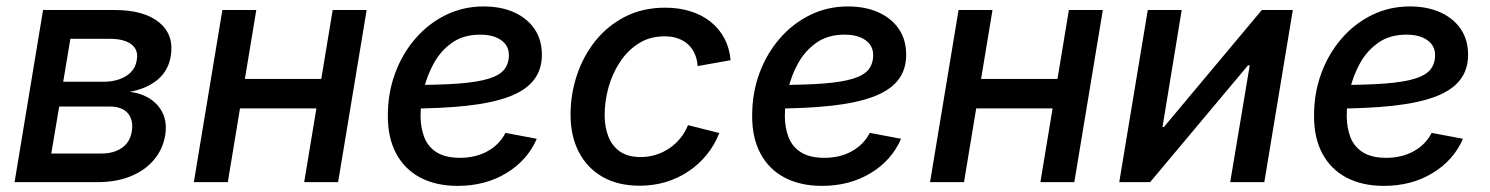

<svg xmlns="http://www.w3.org/2000/svg" viewBox="-20 -574 4695 605"><path d="M25.9 0 115.7 -542.5H340.8Q434.1 -542.5 481.7 -503.2Q529.3 -463.9 518.1 -397Q510.3 -350.6 476.1 -322.5Q441.9 -294.4 389.2 -284.7Q425.3 -280.3 452.6 -262.7Q480 -245.1 493.4 -216.1Q506.8 -187 500.5 -147.5Q493.2 -103.5 464.8 -70.1Q436.5 -36.6 391.1 -18.3Q345.7 0 286.1 0ZM141.6 -90.3H300.8Q337.9 -90.3 363.5 -107.7Q389.2 -125 395 -158.2Q401.4 -194.8 383.3 -216.6Q365.2 -238.3 325.2 -238.3H166.5ZM179.2 -316.4H305.2Q348.6 -316.4 377.4 -334.5Q406.2 -352.5 411.1 -385.7Q416.5 -417.5 393.6 -434.6Q370.6 -451.7 326.2 -451.7H201.7Z M1019 -325.2 1003.4 -232.4H709L724.1 -325.2ZM787.6 -542.5 697.8 0H590.8L680.7 -542.5ZM1135.3 -542.5 1045.4 0H938.5L1028.3 -542.5Z M1422.4 11.7Q1354 11.7 1304.4 -14.4Q1254.9 -40.5 1228.3 -90.3Q1201.7 -140.1 1202.1 -210Q1202.1 -281.2 1225.1 -343.3Q1248 -405.3 1289.1 -452.6Q1330.1 -500 1385 -526.9Q1439.9 -553.7 1503.9 -553.7Q1558.6 -553.7 1599.9 -535.2Q1641.1 -516.6 1664.3 -482.7Q1687.5 -448.7 1687.5 -401.4Q1687.5 -354 1661.6 -321.3Q1635.7 -288.6 1583.3 -269Q1530.8 -249.5 1450.7 -240.7Q1370.6 -231.9 1262.2 -231.9L1275.4 -306.2Q1366.2 -306.2 1426 -310.8Q1485.8 -315.4 1520.3 -326.2Q1554.7 -336.9 1569.1 -355.2Q1583.5 -373.5 1583.5 -400.4Q1583.5 -430.2 1559.1 -447.5Q1534.7 -464.8 1493.2 -464.8Q1440.9 -464.8 1405 -439.7Q1369.1 -414.6 1347.2 -375Q1325.2 -335.4 1315.2 -291.3Q1305.2 -247.1 1305.2 -209Q1305.2 -172.4 1316.7 -142.1Q1328.1 -111.8 1355.7 -94.2Q1383.3 -76.7 1429.7 -76.7Q1479 -76.7 1516.6 -97.7Q1554.2 -118.7 1572.8 -155.3L1671.4 -136.7Q1642.1 -68.8 1575.7 -28.6Q1509.3 11.7 1422.4 11.7Z M1995.6 11.2Q1927.7 11.2 1879.2 -16.4Q1830.6 -43.9 1804.2 -94.5Q1777.8 -145 1777.8 -212.9Q1777.8 -276.9 1797.9 -337.2Q1817.9 -397.5 1856.2 -445.3Q1894.5 -493.2 1950 -521.5Q2005.4 -549.8 2075.7 -549.8Q2119.6 -549.8 2156 -538.3Q2192.4 -526.9 2219.5 -505.1Q2246.6 -483.4 2262.7 -452.9Q2278.8 -422.4 2282.2 -384.3L2178.2 -365.7Q2176.8 -387.2 2169.2 -404.3Q2161.6 -421.4 2148.7 -433.6Q2135.7 -445.8 2117.2 -452.6Q2098.6 -459.5 2074.2 -459.5Q2027.3 -459.5 1992.2 -437Q1957 -414.6 1933.1 -377.9Q1909.2 -341.3 1897.2 -297.9Q1885.3 -254.4 1885.3 -211.9Q1885.3 -173.8 1897 -143.8Q1908.7 -113.8 1933.8 -96.4Q1959 -79.1 1998.5 -79.1Q2024.4 -79.1 2047.9 -86.7Q2071.3 -94.2 2090.6 -107.7Q2109.9 -121.1 2124.5 -139.4Q2139.2 -157.7 2147.9 -179.7L2246.6 -154.8Q2231.4 -116.2 2206.3 -85.7Q2181.2 -55.2 2148.4 -33.4Q2115.7 -11.7 2077.1 -0.2Q2038.6 11.2 1995.6 11.2Z M2570.3 11.7Q2502 11.7 2452.4 -14.4Q2402.8 -40.5 2376.2 -90.3Q2349.6 -140.1 2350.1 -210Q2350.1 -281.2 2373 -343.3Q2396 -405.3 2437 -452.6Q2478 -500 2533 -526.9Q2587.9 -553.7 2651.9 -553.7Q2706.5 -553.7 2747.8 -535.2Q2789.1 -516.6 2812.3 -482.7Q2835.4 -448.7 2835.4 -401.4Q2835.4 -354 2809.6 -321.3Q2783.7 -288.6 2731.2 -269Q2678.7 -249.5 2598.6 -240.7Q2518.6 -231.9 2410.2 -231.9L2423.3 -306.2Q2514.2 -306.2 2574 -310.8Q2633.8 -315.4 2668.2 -326.2Q2702.6 -336.9 2717 -355.2Q2731.4 -373.5 2731.4 -400.4Q2731.4 -430.2 2707 -447.5Q2682.6 -464.8 2641.1 -464.8Q2588.9 -464.8 2553 -439.7Q2517.1 -414.6 2495.1 -375Q2473.1 -335.4 2463.1 -291.3Q2453.1 -247.1 2453.1 -209Q2453.1 -172.4 2464.6 -142.1Q2476.1 -111.8 2503.7 -94.2Q2531.2 -76.7 2577.6 -76.7Q2627 -76.7 2664.6 -97.7Q2702.1 -118.7 2720.7 -155.3L2819.3 -136.7Q2790 -68.8 2723.6 -28.6Q2657.2 11.7 2570.3 11.7Z M3338.9 -325.2 3323.2 -232.4H3028.8L3043.9 -325.2ZM3107.4 -542.5 3017.6 0H2910.6L3000.5 -542.5ZM3455.1 -542.5 3365.2 0H3258.3L3348.1 -542.5Z M3963.9 0H3856.4L3918 -368.2H3912.6L3604 0H3506.8L3596.7 -542.5H3703.6L3643.1 -173.8H3647.5L3956.1 -542.5H4053.7Z M4340.8 11.7Q4272.5 11.7 4222.9 -14.4Q4173.3 -40.5 4146.7 -90.3Q4120.1 -140.1 4120.6 -210Q4120.6 -281.2 4143.6 -343.3Q4166.5 -405.3 4207.5 -452.6Q4248.5 -500 4303.5 -526.9Q4358.4 -553.7 4422.4 -553.7Q4477.1 -553.7 4518.3 -535.2Q4559.6 -516.6 4582.8 -482.7Q4606 -448.7 4606 -401.4Q4606 -354 4580.1 -321.3Q4554.2 -288.6 4501.7 -269Q4449.2 -249.5 4369.1 -240.7Q4289.1 -231.9 4180.7 -231.9L4193.8 -306.2Q4284.7 -306.2 4344.5 -310.8Q4404.3 -315.4 4438.7 -326.2Q4473.1 -336.9 4487.5 -355.2Q4502 -373.5 4502 -400.4Q4502 -430.2 4477.5 -447.5Q4453.1 -464.8 4411.6 -464.8Q4359.4 -464.8 4323.5 -439.7Q4287.6 -414.6 4265.6 -375Q4243.7 -335.4 4233.6 -291.3Q4223.6 -247.1 4223.6 -209Q4223.6 -172.4 4235.1 -142.1Q4246.6 -111.8 4274.2 -94.2Q4301.8 -76.7 4348.1 -76.7Q4397.5 -76.7 4435.1 -97.7Q4472.7 -118.7 4491.2 -155.3L4589.8 -136.7Q4560.5 -68.8 4494.1 -28.6Q4427.7 11.7 4340.8 11.7Z"/></svg>

Font: Inter 16pt Medium
Style: Italic
Weight: 500
Italic angle: -9.3988°
Version: Version 4.001;git-66647c0bb